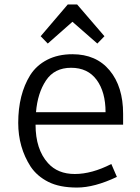

<svg xmlns="http://www.w3.org/2000/svg" viewBox="-20 -830 631 864"><path d="M534 -269H140Q140 -158 196 -96Q240 -47 316.5 -47Q393 -47 481 -92L506 -34Q405 14 326.5 14Q248 14 197.5 -11.5Q147 -37 118 -80Q62 -167 62 -277Q62 -405 116 -492Q144 -536 192.5 -561Q241 -586 306 -586Q413 -586 473.5 -513Q534 -440 534 -318ZM142 -325H455Q455 -416 415 -470.5Q375 -525 300 -525Q225 -525 187 -468Q149 -411 142 -325ZM450 -667 418 -634 306 -732 195 -634 163 -667 285 -810H327Z"/></svg>

Font: Fauna One
Style: Regular
Weight: 400
Version: Version 1.001